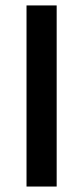

<svg xmlns="http://www.w3.org/2000/svg" viewBox="-20 -683 305 703"><path d="M77.1 -663.1H187.5V0H77.1Z"/></svg>

Font: Basic
Style: Regular
Weight: 400
Designer: Magnus Gaarde
Foundry: Magnus Gaarde
Version: Version 1.003; ttfautohint (v1.1) -l 6 -r 16 -G 0 -x 16 -D l